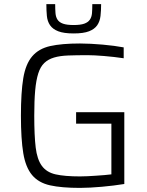

<svg xmlns="http://www.w3.org/2000/svg" viewBox="-20 -908 719 936"><path d="M82 0ZM523 -305H351V-361H586V-11Q561 -7 533 -3.5Q505 0 476.5 2.5Q448 5 420.5 6.5Q393 8 370 8Q280 8 224 -4.5Q168 -17 136.5 -54.5Q105 -92 93.5 -161Q82 -230 82 -344Q82 -458 93.5 -527Q105 -596 137 -633.5Q169 -671 225 -683.5Q281 -696 370 -696Q395 -696 423.5 -694.5Q452 -693 480.5 -690.5Q509 -688 535.5 -684.5Q562 -681 583 -677V-624Q536 -631 487 -635Q438 -639 407 -639Q353 -639 312.5 -637.5Q272 -636 243.5 -627.5Q215 -619 196 -601Q177 -583 166.5 -550Q156 -517 151.5 -467Q147 -417 147 -344Q147 -247 154 -189Q161 -131 184 -99.5Q207 -68 251 -58Q295 -48 370 -48Q387 -48 407.5 -49Q428 -50 449 -51.5Q470 -53 489.5 -54.5Q509 -56 523 -58ZM206 -745ZM473 -888Q473 -857 470 -830.5Q467 -804 454 -785Q441 -766 414 -755.5Q387 -745 339 -745Q291 -745 264 -755.5Q237 -766 224 -785Q211 -804 208.5 -830.5Q206 -857 206 -888H249Q249 -863 250.5 -844Q252 -825 260.5 -812Q269 -799 287.5 -792.5Q306 -786 339 -786Q372 -786 390.5 -792.5Q409 -799 418 -812Q427 -825 428.5 -844Q430 -863 430 -888Z"/></svg>

Font: Azeri Sans Light
Style: Regular
Weight: 300
Designer: Hector Gatti & Omnibus-Type (original fonts) / Cristiano Sobral (main changes and remastering)
Version: Version 1.000; ttfautohint (v1.6)